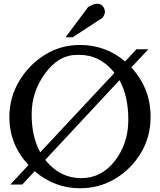

<svg xmlns="http://www.w3.org/2000/svg" viewBox="-20 -985 854 1025"><path d="M451 -948Q480 -965 499.5 -965Q519 -965 529.5 -951Q540 -937 540 -922Q540 -907 527 -890L368 -786H330ZM618 -557 222 -132 231 -120Q306 -34 414 -34Q522 -34 593.5 -126.5Q665 -219 665 -345.5Q665 -472 618 -557ZM132 -104Q30 -214 30 -360Q30 -464 82 -551.5Q134 -639 219 -692Q304 -745 407 -745Q544 -745 648 -657L708 -722H772L681 -625Q784 -513 784 -362Q784 -253 731.5 -167Q679 -81 594.5 -30.5Q510 20 407 20Q271 20 165 -71L99 0H35ZM405 -692H389Q294 -692 221.5 -594Q149 -496 149 -375Q149 -254 195 -172L591 -596L583 -606Q509 -692 405 -692Z"/></svg>

Font: Sawarabi Mincho
Style: Regular
Weight: 400
Version: Version 1.00